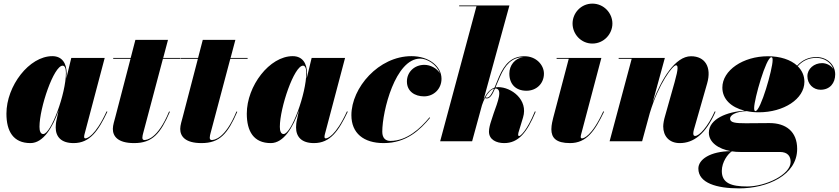

<svg xmlns="http://www.w3.org/2000/svg" viewBox="-20 -780 4631 1060"><path d="M348 -374C348 -429 324 -470 269 -470C141 -470 15.5 -305.5 15.5 -152.5C15.5 -55 53.5 10 148 10C219.5 10 271 -77.5 303.5 -170.5L290.5 -110C289.5 -103 287.5 -92.5 287.5 -76.5C287.5 -25.5 317 10 386.5 10C476.5 10 522.5 -57 573 -163.5L568.5 -165C505 -27 460 -16 451.5 -16C447 -16 444.5 -19 444.5 -24C444.5 -28.5 445 -33 446.5 -38.5L558 -460H373.5L346 -346.5C347 -358 348 -367.5 348 -374ZM344 -378C344 -263.5 262 -40 218.5 -40C203.5 -40 198 -57.5 198 -80C198 -185 277 -417.5 326 -417.5C336.5 -417.5 344 -405 344 -378Z M918 -163 913.5 -164.5C850.5 -11.5 789 -7 777 -7C770.5 -7 766 -10.5 766 -19.5C766 -28.5 768.5 -37.5 770.5 -45L879.5 -455.5H975V-460H881L907.5 -560H727.5L701.5 -460H605V-455.5H700.5L617 -135C612 -115 603 -89 603 -68.5C603 -29 628.5 10 720.5 10C821.5 10 865.5 -42 918 -163Z M1290 -163 1285.5 -164.5C1222.5 -11.5 1161 -7 1149 -7C1142.5 -7 1138 -10.5 1138 -19.5C1138 -28.5 1140.5 -37.5 1142.5 -45L1251.5 -455.5H1347V-460H1253L1279.5 -560H1099.5L1073.5 -460H977V-455.5H1072.5L989 -135C984 -115 975 -89 975 -68.5C975 -29 1000.5 10 1092.5 10C1193.5 10 1237.5 -42 1290 -163Z M1675 -374C1675 -429 1651 -470 1596 -470C1468 -470 1342.5 -305.5 1342.5 -152.5C1342.5 -55 1380.5 10 1475 10C1546.5 10 1598 -77.5 1630.5 -170.5L1617.5 -110C1616.5 -103 1614.5 -92.5 1614.5 -76.5C1614.5 -25.5 1644 10 1713.5 10C1803.5 10 1849.5 -57 1900 -163.5L1895.5 -165C1832 -27 1787 -16 1778.5 -16C1774 -16 1771.5 -19 1771.5 -24C1771.5 -28.5 1772 -33 1773.5 -38.5L1885 -460H1700.5L1673 -346.5C1674 -358 1675 -367.5 1675 -374ZM1671 -378C1671 -263.5 1589 -40 1545.5 -40C1530.5 -40 1525 -57.5 1525 -80C1525 -185 1604 -417.5 1653 -417.5C1663.5 -417.5 1671 -405 1671 -378Z M2354.5 -129.5 2351 -132C2300 -69.5 2225 -2 2135.5 -2C2109 -2 2090.5 -17 2090.5 -53C2090.5 -167 2163 -456.5 2300 -456.5C2337.5 -456.5 2391.5 -424.5 2408.5 -375.5C2392 -403.5 2355.5 -422 2323 -422C2268 -422 2226.5 -382.5 2226.5 -330C2226.5 -275 2271 -248 2321 -248C2375 -248 2417.5 -289.5 2417.5 -345C2417.5 -414 2348.5 -470 2251.5 -470C2070.5 -470 1920 -295.5 1920 -144C1920 -45 1987 10 2098.5 10C2224.5 10 2300 -64 2354.5 -129.5Z M2937.5 -163.5 2933 -165C2888 -55 2852 -29 2846.5 -29C2842 -29 2840.5 -32.5 2840.5 -36C2840.5 -38 2841 -43.5 2842 -47L2867.5 -131C2898 -230 2802 -299 2731 -299C2725.5 -299 2720.5 -298.5 2715.5 -297.5C2723.5 -315 2731 -335.5 2740.5 -356.5C2769 -421.5 2804.5 -463 2870.5 -465C2821.5 -458.5 2792 -418.5 2792 -374C2792 -316 2827 -279 2886.5 -279C2941.5 -279 2983 -318.5 2983 -373.5C2983 -420.5 2941 -469.5 2876 -469.5C2803.5 -469.5 2765.5 -425.5 2735.5 -357.5C2726 -336 2717.5 -314.5 2710 -296C2685 -287.5 2665 -264.5 2649.5 -229.5L2792.5 -750H2515V-745.5H2610.5L2410 0H2586.5L2641 -199.5C2646 -214.5 2651.5 -227.5 2657.5 -239C2659.5 -237.5 2663 -236.5 2668 -236.5C2686 -236.5 2699 -259 2713 -291.5H2714C2758 -291.5 2727.5 -216 2705.5 -154.5L2691 -110C2685.5 -93.5 2679.5 -71 2679.5 -53.5C2679.5 -8.5 2721 10 2763.5 10C2842.5 10 2889.5 -48.5 2937.5 -163.5ZM2668 -241C2664.5 -241 2662 -241.5 2659.5 -242.5C2675 -270.5 2693 -287 2707.5 -290.5C2695 -261.5 2683 -241 2668 -241Z M3141 -650C3141 -592 3187.5 -539.5 3250.5 -539.5C3313.5 -539.5 3361 -592 3361 -650C3361 -708 3313.5 -760 3250.5 -760C3187.5 -760 3141 -708 3141 -650ZM3315 -163.5 3310.5 -165C3247 -27 3202 -16 3193 -16C3189 -16 3186 -18.5 3186 -24C3186 -28.5 3187 -33.5 3188.5 -39L3300 -460H3053V-455.5H3120L3034 -129C3031.5 -118 3024 -91.5 3024 -66.5C3024 -19 3050 10 3127 10C3218.5 10 3264 -57 3315 -163.5Z M3467.5 -455.5 3345.5 0H3525L3567.5 -156C3616.5 -319 3694 -419.5 3712 -419.5C3723 -419.5 3726.5 -404.5 3704.5 -326.5L3651 -137C3646 -120.5 3641.5 -97.5 3641.5 -82C3641.5 -29 3674 10 3733 10C3807.5 10 3875 -37.5 3930.5 -163.5L3926 -165C3887.5 -79.5 3841 -29.5 3817.5 -29.5C3811 -29.5 3807.5 -33 3807.5 -44.5C3807.5 -49.5 3809.5 -59.5 3811 -64.5L3884 -319.5C3910 -409.5 3872.5 -469.5 3795 -469.5C3708 -469.5 3631.5 -344 3583.5 -215L3650.5 -460H3395.5V-455.5Z M4169.5 -160C4306 -160 4421 -233 4421 -328.5C4421 -362.5 4407.5 -391.5 4384 -414.5C4412.5 -446 4446 -460.5 4487 -460.5C4532 -460.5 4568.5 -434.5 4581 -398.5C4568 -419 4542.5 -431.5 4518.5 -431.5C4474.5 -431.5 4437.5 -400.5 4437.5 -359.5C4437.5 -316 4470 -284.5 4510 -284.5C4562.5 -284.5 4591 -322 4591 -369.5C4591 -422.5 4546.5 -465 4487.5 -465C4444.5 -465 4409.5 -449 4381 -417.5C4345 -450.5 4287.5 -469.5 4219.5 -469.5C4083 -469.5 3968 -392 3968 -296.5C3968 -232.5 4016.5 -187.5 4090.5 -169C3996.5 -163 3893.5 -124.5 3893.5 -47.5C3893.5 6.5 3947 42.5 4014.5 54.5C3901.5 55.5 3835.5 100 3835.5 150.5C3835.5 230.5 3937 260 4060.5 260C4215 260 4381 188 4381 42C4381 -54 4318.5 -100.5 4228.5 -100.5C4200 -100.5 4132.5 -99.5 4097.5 -99.5C4039 -99.5 4010.5 -103 4010.5 -125.5C4010.5 -143.5 4039.5 -164 4103 -166.5C4123.5 -162 4146 -160 4169.5 -160ZM4150.5 -166.5C4145 -166.5 4143.5 -174 4143.5 -183.5C4143.5 -232.5 4209.5 -464 4238.5 -464C4245 -464 4245.5 -457 4245.5 -447.5C4245.5 -398.5 4179.5 -166.5 4150.5 -166.5ZM3965 164C3965 114 3998.5 69.5 4020.5 55.5C4035.5 58 4051 59 4067 59H4285.5C4330 59 4345 84 4345 114C4345 184 4207 249.5 4105.5 249.5C4017 249.5 3965 231 3965 164Z"/></svg>

Font: Bodoni* 36pt Fatface
Style: Italic
Weight: 900
Italic angle: -13°
Version: Version 2.3